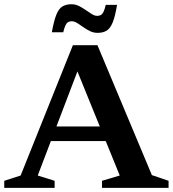

<svg xmlns="http://www.w3.org/2000/svg" viewBox="-24 -906 832 926"><path d="M189 -225.5V-296H535.5V-225.5ZM708.5 -61.5 789 -34V0H468V-34L553.5 -59.5L337 -592H361L158 -59.5L239.5 -34V0H-3.5V-34L75.5 -59.5L327.5 -688H446ZM540.5 -882.5Q531.5 -827 519.5 -797.8Q507.5 -768.5 490 -758Q472.5 -747.5 446.5 -747.5Q427 -747.5 409.8 -756Q392.5 -764.5 377.2 -775.5Q362 -786.5 348.2 -795Q334.5 -803.5 321.5 -803.5Q312 -803.5 304.8 -799.5Q297.5 -795.5 292 -784.2Q286.5 -773 281 -750.5H226Q236 -806 247.8 -835.2Q259.5 -864.5 277.2 -875Q295 -885.5 320 -885.5Q340 -885.5 357 -877Q374 -868.5 389.5 -857.5Q405 -846.5 418.8 -838Q432.5 -829.5 445 -829.5Q455 -829.5 462.2 -833.5Q469.5 -837.5 475.2 -849Q481 -860.5 486 -882.5Z"/></svg>

Font: Newsreader SemiBold
Style: Regular
Weight: 600
Designer: Hugues Gentile
Foundry: Production Type
Version: Version 1.003